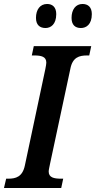

<svg xmlns="http://www.w3.org/2000/svg" viewBox="-40 -946 482 966"><path d="M367 -805C394 -805 422 -823 422 -875C422 -910 403 -926 375 -926C341 -926 320 -898 320 -856C320 -821 338 -805 367 -805ZM189 -805C215 -805 243 -823 243 -875C243 -910 224 -926 197 -926C162 -926 141 -898 141 -856C141 -821 160 -805 189 -805ZM-20 0H268L278 -47H267C231 -47 205 -53 205 -83C205 -92 209 -107 212 -123L314 -600C325 -658 359 -667 398 -667H409L419 -714H130L120 -667H132C168 -667 193 -661 193 -631C193 -625 191 -613 188 -598L85 -113C73 -56 39 -47 2 -47H-9Z"/></svg>

Font: Noto Serif Condensed SemiBold
Style: Italic
Weight: 600
Width: 3
Italic angle: -12°
Designer: Monotype Design Team
Foundry: Monotype Imaging Inc.
Version: Version 2.014